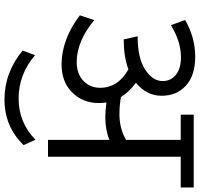

<svg xmlns="http://www.w3.org/2000/svg" viewBox="-37 -656 886 852"><g transform="rotate(90 406.0 -230.0)"><path d="M600.6 0V-272.5Q557.1 -254.3 500 -254.3Q471.7 -254.3 434.8 -259.4Q437.3 -241.7 437.3 -226Q437.3 -155.7 390.8 -107.9Q344.3 -60.2 264.9 -60.2Q210.8 -60.2 154.7 -81.1Q98.6 -102.1 48 -141.6L69.3 -205.3Q162.8 -127.4 255.3 -127.4Q307.9 -127.4 338.7 -157Q369.6 -186.6 369.6 -231Q369.6 -310.9 287.7 -356.9Q232.6 -336.2 160.3 -336.2H154.7L141.1 -397.9H144.6Q237.1 -397.9 288.4 -431Q339.7 -464.1 339.7 -508.6Q339.7 -545 311.9 -567.5Q284.1 -590 234.1 -590Q164.8 -590 91.5 -545.5L68.8 -608.7Q147.1 -653.2 231 -653.2Q315 -653.2 360 -612Q405 -570.8 405 -504Q405 -437.3 347.3 -390.3Q387.8 -360.5 410.5 -323.6Q447.9 -317 486.9 -317Q550.6 -317 600.6 -346.3V-589H488.9V-646.6H811.9V-589H675.4V0ZM204.2 112.2 225 57.6Q310.4 130.4 417.1 130.4Q523.8 130.4 600.1 55.6L623.9 108.2Q542 193.1 421.6 193.1Q301.3 193.1 204.2 112.2Z"/></g></svg>

Font: KhulaRegular
Style: Regular
Weight: 400
Designer: Erin McLaughlin, Steve Matteson
Version: Version 1.001;PS 1.0;hotconv 1.0.72;makeotf.lib2.5.5900; ttf